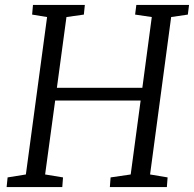

<svg xmlns="http://www.w3.org/2000/svg" viewBox="-20 -763 791 783"><path d="M7 0 11 -39.5 85.5 -51.5 172 -693.5 111 -703.5 114.5 -743H326L322 -703.5L251 -693.5L212 -405H560.5L599 -693.5L531 -703.5L536 -743H751L746 -703.5L678 -693.5L592 -51.5L663.5 -39.5L660.5 0H428L431 -39.5L513 -51.5L553.5 -353H205L164 -51.5L237 -39.5L234 0Z"/></svg>

Font: Merriweather 20pt Light
Style: Italic
Weight: 300
Italic angle: -7.8°
Version: Version 2.101